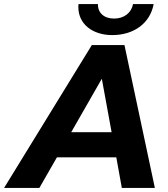

<svg xmlns="http://www.w3.org/2000/svg" viewBox="-83 -921 823 941"><path d="M467 -749C573 -749 653 -807 670 -901H569C561 -858 525 -830 476 -830C427 -830 396 -858 397 -901H302C301 -896 301 -891 301 -886C301 -802 372 -749 467 -749ZM514 0H676L527 -700H367L-63 0H110L196 -150H487ZM266 -273 416 -535 464 -273Z"/></svg>

Font: AWKNG-Font
Style: Bold Italic
Weight: 700
Italic angle: -11.3°
Designer: Awakening Church
Foundry: Awakening Church
Version: Version 1.700;PS 001.700;hotconv 1.0.88;makeotf.lib2.5.64775